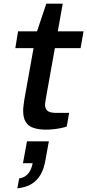

<svg xmlns="http://www.w3.org/2000/svg" viewBox="-20 -699 478 1053"><path d="M235 12Q191 12 162.5 2Q134 -8 120.5 -31Q107 -54 107 -92Q107 -105 109 -119.5Q111 -134 113 -150L164 -435H64L79 -527H183L234 -679H324L297 -527H438L422 -435H281L231 -156Q230 -147 228.5 -139Q227 -131 227 -125Q227 -103 240 -91.5Q253 -80 288 -80H359L346 -5Q332 0 311.5 4Q291 8 270.5 10Q250 12 235 12ZM75 334 85 280Q116 275 134.5 253Q153 231 159 196H106L128 76H248L229 180Q221 228 201.5 260.5Q182 293 151.5 311Q121 329 75 334Z"/></svg>

Font: Archivo Expanded Medium
Style: Italic
Weight: 500
Width: 7
Italic angle: -10°
Designer: Hector Gatti
Foundry: Omnibus-Type
Version: Version 2.001